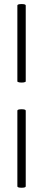

<svg xmlns="http://www.w3.org/2000/svg" viewBox="-20 -758 208 940"><path d="M65 154V-216Q65 -221 75.5 -222.5Q86 -224 96 -222.5Q106 -221 106 -216V154Q106 159 96 160.5Q86 162 75.5 160.5Q65 159 65 154ZM65 -360V-731Q65 -736 75.5 -737.5Q86 -739 96 -737.5Q106 -736 106 -731V-360Q106 -356 96 -354.5Q86 -353 75.5 -354.5Q65 -356 65 -360Z"/></svg>

Font: Cormorant Infant Light Medium
Style: Regular
Weight: 500
Version: Version 4.001